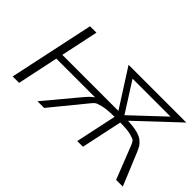

<svg xmlns="http://www.w3.org/2000/svg" viewBox="-81 -1087 1479 1479"><g transform="rotate(45 658.5 -347.5)"><path d="M98.1 0 246.1 -694.8H315.9L251 -388.2H861.8L666 -694.8H1294.9L967.8 -387.2Q1029.8 -384.3 1070.8 -374Q1111.8 -363.8 1134.5 -344.5Q1157.2 -325.2 1166 -310.5Q1174.8 -295.9 1187 -268.1L1297.9 0H1225.1L1119.1 -269Q1109.4 -293.9 1100.6 -304Q1091.8 -314 1052 -324.5Q1012.2 -335 935.1 -335L863.8 0H801.8L873 -335Q793.9 -335 748.5 -324Q703.1 -313 691.7 -303Q680.2 -293 660.2 -268.1L440.9 0H368.2L587.9 -263.2Q588.9 -264.2 596.4 -273.2Q604 -282.2 606 -284.2Q607.9 -286.1 614.5 -293.5Q621.1 -300.8 624.5 -304.4Q627.9 -308.1 634.5 -314Q641.1 -319.8 647.5 -325Q653.8 -330.1 662.1 -335H238.8L168 0ZM763.2 -641.1 918 -397.9 1176.8 -641.1Z"/></g></svg>

Font: CMU Bright
Style: Oblique
Weight: 500
Italic angle: -12°
Version: Version 0.7.0